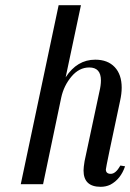

<svg xmlns="http://www.w3.org/2000/svg" viewBox="-20 -710 502 740"><path d="M388 -57Q388 -40 407 -40Q426 -40 444 -72L462 -69Q445 -19 405 2Q388 10 368 10Q302 10 302 -53Q302 -65 306 -89L363 -356Q369 -381 369 -400Q369 -450 324 -450Q285 -450 255.5 -415Q226 -380 216 -334L146 0H60L206 -690H292L233 -412Q277 -480 347 -480Q395 -480 422 -451.5Q449 -423 449 -372Q449 -349 443 -322Q388 -65 388 -57Z"/></svg>

Font: Trochut
Style: Italic
Weight: 400
Italic angle: -12°
Designer: Andreu Balius
Foundry: Andreu Balius
Version: Version 1.001